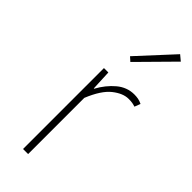

<svg xmlns="http://www.w3.org/2000/svg" viewBox="-246 -773 802 802"><g transform="rotate(45 155.0 -372.0)"><path d="M96 0V-478H122L126 -388H128Q152 -432 186.5 -461Q221 -490 264 -490Q276 -490 287 -488Q298 -486 310 -480L300 -454Q291 -457 282.5 -458.5Q274 -460 260 -460Q227 -460 191 -431.5Q155 -403 126 -332V0ZM156 -574 138 -590 280 -744 304 -724Z"/></g></svg>

Font: Source Sans Variable
Style: Regular
Weight: 200
Designer: Paul D. Hunt
Foundry: Adobe Systems Incorporated
Version: Version 3.006;hotconv 1.0.111;makeotfexe 2.5.65597